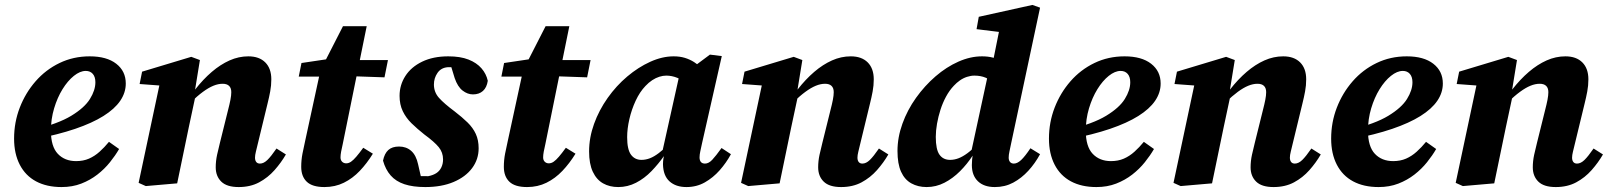

<svg xmlns="http://www.w3.org/2000/svg" viewBox="-20 -742 6512 777"><path d="M229 15Q169 15 126 -8Q83 -31 60 -75.5Q37 -120 37 -181Q37 -247 60 -306.5Q83 -366 124 -413Q165 -460 221 -487Q277 -514 343 -514Q412 -514 450.5 -484Q489 -454 489 -404Q489 -367 466.5 -334Q444 -301 398.5 -272.5Q353 -244 284 -220.5Q215 -197 121 -179L119 -218Q215 -241 268.5 -273.5Q322 -306 344 -341.5Q366 -377 366 -409Q366 -431 355.5 -443Q345 -455 327 -455Q304 -455 279 -435Q254 -415 233 -381Q212 -347 199 -303.5Q186 -260 186 -213Q186 -149 214 -119.5Q242 -90 288 -90Q317 -90 340 -100Q363 -110 383 -128Q403 -146 421 -168L462 -139Q447 -113 425 -85.5Q403 -58 374 -35.5Q345 -13 309 1Q273 15 229 15Z M570 11 541 -2 631 -425 680 -392 545 -402 555 -452 754 -512 789 -499 767 -364 772 -358 744 -227Q732 -170 720.5 -113.5Q709 -57 697 0ZM946 15Q898 15 875.5 -7Q853 -29 853 -65Q853 -90 858.5 -115.5Q864 -141 870 -164L903 -297Q909 -320 912.5 -338Q916 -356 916 -369Q916 -386 907 -394.5Q898 -403 881 -403Q863 -403 843.5 -395Q824 -387 801.5 -370.5Q779 -354 751 -327L748 -380H770Q802 -421 837 -451Q872 -481 909 -497.5Q946 -514 985 -514Q1029 -514 1053.5 -489.5Q1078 -465 1078 -421Q1078 -396 1073.5 -372Q1069 -348 1063 -324L1023 -159Q1019 -142 1015.5 -128Q1012 -114 1012 -104Q1012 -93 1017 -86.5Q1022 -80 1032 -80Q1047 -80 1062 -94.5Q1077 -109 1099 -141L1137 -117Q1118 -84 1091 -53.5Q1064 -23 1028.5 -4Q993 15 946 15Z M1189 -432 1200 -487 1341 -508V-499H1550L1536 -429L1334 -436L1331 -432ZM1293 15Q1244 15 1221.5 -6.5Q1199 -28 1199 -67Q1199 -94 1204 -120Q1209 -146 1215 -172L1277 -458L1368 -636H1464L1367 -159Q1363 -142 1360.5 -128.5Q1358 -115 1358 -105Q1358 -94 1364.5 -87.5Q1371 -81 1381 -81Q1391 -81 1400.5 -87.5Q1410 -94 1422 -108Q1434 -122 1450 -144L1489 -120Q1465 -81 1436 -50.5Q1407 -20 1371.5 -2.5Q1336 15 1293 15Z M1701 15Q1651 15 1616.5 3.5Q1582 -8 1561 -32Q1540 -56 1530 -92Q1536 -121 1551.5 -135Q1567 -149 1595 -149Q1624 -149 1644 -131.5Q1664 -114 1672 -77L1687 -11L1625 -30Q1647 -30 1668.5 -29.5Q1690 -29 1713 -29Q1733 -33 1746 -41.5Q1759 -50 1766 -64.5Q1773 -79 1773 -97Q1773 -125 1755.5 -146.5Q1738 -168 1697 -198Q1668 -221 1645.5 -243Q1623 -265 1610 -292Q1597 -319 1597 -354Q1597 -398 1620.5 -434.5Q1644 -471 1688.5 -492.5Q1733 -514 1794 -514Q1843 -514 1876 -501Q1909 -488 1928.5 -465.5Q1948 -443 1954 -415Q1950 -388 1934.5 -374Q1919 -360 1894 -360Q1872 -360 1852 -375.5Q1832 -391 1820 -426L1802 -485L1858 -469Q1842 -470 1825.5 -470Q1809 -470 1792 -470Q1765 -468 1750.5 -447Q1736 -426 1736 -400Q1736 -369 1756.5 -346Q1777 -323 1820 -291Q1850 -268 1872 -246.5Q1894 -225 1905.5 -200Q1917 -175 1917 -142Q1917 -97 1890.5 -61.5Q1864 -26 1815.5 -5.5Q1767 15 1701 15Z M2009 -432 2020 -487 2161 -508V-499H2370L2356 -429L2154 -436L2151 -432ZM2113 15Q2064 15 2041.5 -6.5Q2019 -28 2019 -67Q2019 -94 2024 -120Q2029 -146 2035 -172L2097 -458L2188 -636H2284L2187 -159Q2183 -142 2180.5 -128.5Q2178 -115 2178 -105Q2178 -94 2184.5 -87.5Q2191 -81 2201 -81Q2211 -81 2220.5 -87.5Q2230 -94 2242 -108Q2254 -122 2270 -144L2309 -120Q2285 -81 2256 -50.5Q2227 -20 2191.5 -2.5Q2156 15 2113 15Z M2482 15Q2447 15 2420.5 0Q2394 -15 2379 -47Q2364 -79 2364 -129Q2364 -185 2384 -240.5Q2404 -296 2439 -345.5Q2474 -395 2518.5 -432.5Q2563 -470 2611.5 -492Q2660 -514 2706 -514Q2731 -514 2751 -508Q2771 -502 2788.5 -491Q2806 -480 2823 -464L2766 -399Q2743 -418 2721 -427Q2699 -436 2676 -436Q2663 -436 2648.5 -431.5Q2634 -427 2619.5 -417.5Q2605 -408 2592 -394Q2569 -370 2552.5 -334.5Q2536 -299 2527 -260Q2518 -221 2518 -187Q2518 -137 2533.5 -116Q2549 -95 2576 -95Q2593 -95 2610 -101.5Q2627 -108 2646 -122.5Q2665 -137 2688 -159L2690 -112H2668Q2645 -79 2616.5 -49.5Q2588 -20 2554 -2.5Q2520 15 2482 15ZM2758 15Q2715 15 2689.5 -8Q2664 -31 2663 -77Q2663 -84 2663.5 -90Q2664 -96 2665 -101.5Q2666 -107 2667 -112L2657 -113L2732 -450L2759 -451L2853 -521L2901 -515L2821 -162Q2817 -143 2814 -129.5Q2811 -116 2811 -105Q2811 -93 2816.5 -86.5Q2822 -80 2833 -80Q2848 -80 2862.5 -95.5Q2877 -111 2900 -143L2938 -118Q2919 -83 2892.5 -53Q2866 -23 2832.5 -4Q2799 15 2758 15Z M3008 11 2979 -2 3069 -425 3118 -392 2983 -402 2993 -452 3192 -512 3227 -499 3205 -364 3210 -358 3182 -227Q3170 -170 3158.5 -113.5Q3147 -57 3135 0ZM3384 15Q3336 15 3313.5 -7Q3291 -29 3291 -65Q3291 -90 3296.5 -115.5Q3302 -141 3308 -164L3341 -297Q3347 -320 3350.5 -338Q3354 -356 3354 -369Q3354 -386 3345 -394.5Q3336 -403 3319 -403Q3301 -403 3281.5 -395Q3262 -387 3239.5 -370.5Q3217 -354 3189 -327L3186 -380H3208Q3240 -421 3275 -451Q3310 -481 3347 -497.5Q3384 -514 3423 -514Q3467 -514 3491.5 -489.5Q3516 -465 3516 -421Q3516 -396 3511.5 -372Q3507 -348 3501 -324L3461 -159Q3457 -142 3453.5 -128Q3450 -114 3450 -104Q3450 -93 3455 -86.5Q3460 -80 3470 -80Q3485 -80 3500 -94.5Q3515 -109 3537 -141L3575 -117Q3556 -84 3529 -53.5Q3502 -23 3466.5 -4Q3431 15 3384 15Z M3730 15Q3695 15 3668 0Q3641 -15 3626.5 -47Q3612 -79 3612 -131Q3612 -186 3632 -241.5Q3652 -297 3687 -346Q3722 -395 3766 -433Q3810 -471 3858.5 -492.5Q3907 -514 3954 -514Q3978 -514 3997.5 -509Q4017 -504 4034.5 -493.5Q4052 -483 4070 -467L4012 -398Q3989 -419 3969 -427.5Q3949 -436 3923 -436Q3909 -436 3893.5 -431Q3878 -426 3864.5 -416.5Q3851 -407 3840 -395Q3822 -376 3808.5 -351Q3795 -326 3786 -298Q3777 -270 3772 -241.5Q3767 -213 3767 -188Q3767 -137 3782 -116Q3797 -95 3825 -95Q3842 -95 3859 -101.5Q3876 -108 3895 -122Q3914 -136 3935 -158L3942 -112H3916Q3894 -78 3865 -49Q3836 -20 3802 -2.5Q3768 15 3730 15ZM4006 15Q3962 15 3937.5 -8.5Q3913 -32 3913 -74Q3913 -85 3914 -96Q3915 -107 3917 -120L3909 -121L3980 -449L3992 -461L4028 -640L4070 -607L3932 -624L3941 -674L4158 -722L4189 -711L4072 -162Q4068 -142 4065 -128.5Q4062 -115 4062 -104Q4062 -93 4067.5 -86.5Q4073 -80 4083 -80Q4097 -80 4112.5 -94.5Q4128 -109 4150 -142L4189 -118Q4169 -81 4141.5 -51Q4114 -21 4080.5 -3Q4047 15 4006 15Z M4417 15Q4357 15 4314 -8Q4271 -31 4248 -75.5Q4225 -120 4225 -181Q4225 -247 4248 -306.5Q4271 -366 4312 -413Q4353 -460 4409 -487Q4465 -514 4531 -514Q4600 -514 4638.5 -484Q4677 -454 4677 -404Q4677 -367 4654.5 -334Q4632 -301 4586.5 -272.5Q4541 -244 4472 -220.5Q4403 -197 4309 -179L4307 -218Q4403 -241 4456.5 -273.5Q4510 -306 4532 -341.5Q4554 -377 4554 -409Q4554 -431 4543.5 -443Q4533 -455 4515 -455Q4492 -455 4467 -435Q4442 -415 4421 -381Q4400 -347 4387 -303.5Q4374 -260 4374 -213Q4374 -149 4402 -119.5Q4430 -90 4476 -90Q4505 -90 4528 -100Q4551 -110 4571 -128Q4591 -146 4609 -168L4650 -139Q4635 -113 4613 -85.5Q4591 -58 4562 -35.5Q4533 -13 4497 1Q4461 15 4417 15Z M4758 11 4729 -2 4819 -425 4868 -392 4733 -402 4743 -452 4942 -512 4977 -499 4955 -364 4960 -358 4932 -227Q4920 -170 4908.5 -113.5Q4897 -57 4885 0ZM5134 15Q5086 15 5063.5 -7Q5041 -29 5041 -65Q5041 -90 5046.5 -115.5Q5052 -141 5058 -164L5091 -297Q5097 -320 5100.5 -338Q5104 -356 5104 -369Q5104 -386 5095 -394.5Q5086 -403 5069 -403Q5051 -403 5031.5 -395Q5012 -387 4989.5 -370.5Q4967 -354 4939 -327L4936 -380H4958Q4990 -421 5025 -451Q5060 -481 5097 -497.5Q5134 -514 5173 -514Q5217 -514 5241.5 -489.5Q5266 -465 5266 -421Q5266 -396 5261.5 -372Q5257 -348 5251 -324L5211 -159Q5207 -142 5203.5 -128Q5200 -114 5200 -104Q5200 -93 5205 -86.5Q5210 -80 5220 -80Q5235 -80 5250 -94.5Q5265 -109 5287 -141L5325 -117Q5306 -84 5279 -53.5Q5252 -23 5216.5 -4Q5181 15 5134 15Z M5559 15Q5499 15 5456 -8Q5413 -31 5390 -75.5Q5367 -120 5367 -181Q5367 -247 5390 -306.5Q5413 -366 5454 -413Q5495 -460 5551 -487Q5607 -514 5673 -514Q5742 -514 5780.5 -484Q5819 -454 5819 -404Q5819 -367 5796.5 -334Q5774 -301 5728.5 -272.5Q5683 -244 5614 -220.5Q5545 -197 5451 -179L5449 -218Q5545 -241 5598.5 -273.5Q5652 -306 5674 -341.5Q5696 -377 5696 -409Q5696 -431 5685.5 -443Q5675 -455 5657 -455Q5634 -455 5609 -435Q5584 -415 5563 -381Q5542 -347 5529 -303.5Q5516 -260 5516 -213Q5516 -149 5544 -119.5Q5572 -90 5618 -90Q5647 -90 5670 -100Q5693 -110 5713 -128Q5733 -146 5751 -168L5792 -139Q5777 -113 5755 -85.5Q5733 -58 5704 -35.5Q5675 -13 5639 1Q5603 15 5559 15Z M5900 11 5871 -2 5961 -425 6010 -392 5875 -402 5885 -452 6084 -512 6119 -499 6097 -364 6102 -358 6074 -227Q6062 -170 6050.5 -113.5Q6039 -57 6027 0ZM6276 15Q6228 15 6205.5 -7Q6183 -29 6183 -65Q6183 -90 6188.5 -115.5Q6194 -141 6200 -164L6233 -297Q6239 -320 6242.5 -338Q6246 -356 6246 -369Q6246 -386 6237 -394.5Q6228 -403 6211 -403Q6193 -403 6173.5 -395Q6154 -387 6131.5 -370.5Q6109 -354 6081 -327L6078 -380H6100Q6132 -421 6167 -451Q6202 -481 6239 -497.5Q6276 -514 6315 -514Q6359 -514 6383.5 -489.5Q6408 -465 6408 -421Q6408 -396 6403.5 -372Q6399 -348 6393 -324L6353 -159Q6349 -142 6345.5 -128Q6342 -114 6342 -104Q6342 -93 6347 -86.5Q6352 -80 6362 -80Q6377 -80 6392 -94.5Q6407 -109 6429 -141L6467 -117Q6448 -84 6421 -53.5Q6394 -23 6358.5 -4Q6323 15 6276 15Z"/></svg>

Font: Source Serif 4
Style: Bold Italic
Weight: 700
Italic angle: -12°
Designer: Frank Grießhammer
Foundry: Adobe Systems Incorporated
Version: Version 4.004;hotconv 1.0.116;makeotfexe 2.5.65601